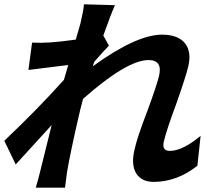

<svg xmlns="http://www.w3.org/2000/svg" viewBox="-21 -827 1041 892"><path d="M896 -57Q801 18 693 18Q637 18 612 -21Q587 -62 604 -132Q616 -188 663 -310Q708 -432 718 -475Q735 -548 669 -548Q569 -548 365 -368Q350 -312 345 -288Q307 -124 291 -31L281 45H145Q155 13 165 -28L219 -246Q54 -65 52 -63L-1 -173Q149 -315 276 -456L296 -525L111 -502L128 -629Q170 -627 214 -630Q259 -633 331 -643L353 -719Q368 -783 369 -807L513 -803Q493 -758 459 -662L485 -615Q467 -597 417 -540Q415 -533 410 -519Q613 -666 732 -666Q808 -666 840 -624Q869 -585 854 -520Q842 -469 798 -345Q752 -221 740 -169Q730 -126 768 -126Q827 -126 911 -196Z"/></svg>

Font: KaiGen Gothic CN Bold
Style: Bold
Weight: 700
Designer: Ryoko NISHIZUKA  (kana & ideographs); Paul D. Hunt (Latin, Greek & Cyrillic); Wenlong ZHANG  (bopomofo); Sandoll Communi
Foundry: Adobe Systems Incorporated
Version: Version 1.002.20150501